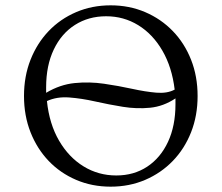

<svg xmlns="http://www.w3.org/2000/svg" viewBox="-20 -690 831 720"><path d="M395 10Q325 10 265.5 -15.5Q206 -41 162.5 -86.5Q119 -132 94.5 -194Q70 -256 70 -330Q70 -404 94.5 -466Q119 -528 162.5 -573.5Q206 -619 265.5 -644.5Q325 -670 395 -670Q465 -670 524.5 -644.5Q584 -619 628 -573.5Q672 -528 696.5 -466Q721 -404 721 -330Q721 -256 696.5 -194Q672 -132 628 -86.5Q584 -41 524.5 -15.5Q465 10 395 10ZM153 -363Q153 -352 153 -342Q205 -373 260 -378.5Q315 -384 370 -376Q425 -368 475 -357Q525 -346 566 -342.5Q607 -339 635 -354Q625 -438 589 -500Q553 -562 498.5 -595.5Q444 -629 378 -629Q312 -629 261 -596.5Q210 -564 181.5 -504Q153 -444 153 -363ZM416 -32Q482 -32 532 -65Q582 -98 610 -158Q638 -218 638 -299Q638 -310 638 -321Q593 -291 543 -286Q493 -281 440.5 -289.5Q388 -298 337 -309.5Q286 -321 239.5 -324.5Q193 -328 156 -311Q165 -225 201.5 -162.5Q238 -100 293.5 -66Q349 -32 416 -32Z"/></svg>

Font: Spectral SC Light
Style: Regular
Weight: 300
Designer: Jean-Baptiste Levee
Foundry: Production Type
Version: Version 2.001